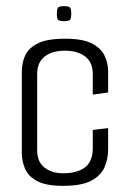

<svg xmlns="http://www.w3.org/2000/svg" viewBox="-20 -601 419 625"><path d="M185 4Q129 4 100 -12Q71 -28 61 -53Q51 -78 51 -103V-368Q51 -394 61 -418.5Q71 -443 101.5 -459Q132 -475 192 -475Q249 -475 279 -459.5Q309 -444 320.5 -419.5Q332 -395 332 -368V-300L282 -293V-360Q282 -398 257.5 -417Q233 -436 191 -436Q150 -436 125.5 -417Q101 -398 101 -360V-112Q101 -74 125 -55.5Q149 -37 185 -37Q232 -37 257 -56.5Q282 -76 282 -119V-178L332 -184V-115Q332 -83 320 -56Q308 -29 276.5 -12.5Q245 4 185 4ZM189 -532Q171 -532 168 -538Q165 -544 165 -556Q165 -569 168 -575Q171 -581 188 -581Q206 -581 209 -575Q212 -569 212 -556Q212 -544 209 -538Q206 -532 189 -532Z"/></svg>

Font: Smooch Sans Thin
Style: Regular
Weight: 400
Version: Version 1.010